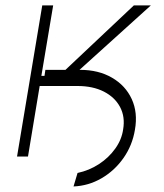

<svg xmlns="http://www.w3.org/2000/svg" viewBox="-20 -565 591 693"><path d="M41.5 0 132.5 -545.5H171.9L129.3 -291.2H140.6L143.8 -312.9H216.3L463.1 -545.5H524.5L267 -312.9H268.8Q335.6 -312.9 384.2 -284.6Q432.9 -256.4 455.4 -207.6Q478 -158.7 467 -96.6Q457.7 -40.1 425.6 5.5Q393.5 51.1 346.4 78.5Q299.4 105.8 245.4 108L259.9 59.3Q301.8 50.4 337.4 27.2Q372.9 3.9 396.1 -28.8Q419.4 -61.4 424.4 -97.7Q432.2 -143.1 413.4 -178.6Q394.5 -214.1 354.8 -234.4Q315 -254.6 259.9 -254.6H123.2L81 0Z"/></svg>

Font: Inter UI Extra Light
Style: Italic
Weight: 200
Italic angle: -9.39999°
Designer: Rasmus Andersson
Foundry: rsms
Version: 3.2;8d6f07862